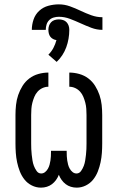

<svg xmlns="http://www.w3.org/2000/svg" viewBox="-20 -853 540 881"><path d="M168 8Q146 8 126 -2Q106 -12 92.5 -29Q79 -46 71 -66.5Q63 -87 58.5 -108.5Q54 -130 52.5 -151.5Q51 -173 51 -195V-325Q51 -348 53.5 -371.5Q56 -395 63.5 -417Q71 -439 83.5 -459Q96 -479 114.5 -493Q133 -507 156 -513.5Q179 -520 202 -520V-455Q188 -455 175 -449Q162 -443 152.5 -432.5Q143 -422 137.5 -408.5Q132 -395 128.5 -381.5Q125 -368 124 -353.5Q123 -339 123 -325V-195Q123 -182 123.5 -169Q124 -156 125.5 -143Q127 -130 129 -117Q131 -104 135.5 -92Q140 -80 148 -68.5Q156 -57 169 -57Q179 -57 187 -63.5Q195 -70 200 -79Q205 -88 207.5 -97.5Q210 -107 211.5 -116.5Q213 -126 213.5 -136Q214 -146 214 -156V-161H286V-156Q286 -146 286.5 -136Q287 -126 288.5 -116.5Q290 -107 292.5 -97.5Q295 -88 300 -79Q305 -70 313 -63.5Q321 -57 331 -57Q344 -57 352 -68.5Q360 -80 364.5 -92Q369 -104 371 -117Q373 -130 374.5 -143Q376 -156 376.5 -169Q377 -182 377 -195V-325Q377 -339 376 -353.5Q375 -368 371.5 -381.5Q368 -395 362.5 -408.5Q357 -422 347.5 -432.5Q338 -443 325 -449Q312 -455 298 -455V-520Q321 -520 344 -513.5Q367 -507 385.5 -493Q404 -479 416.5 -459Q429 -439 436.5 -417Q444 -395 446.5 -371.5Q449 -348 449 -325V-195Q449 -173 447.5 -151.5Q446 -130 441.5 -108.5Q437 -87 429 -66.5Q421 -46 407.5 -29Q394 -12 374 -2Q354 8 332 8Q318 8 305 4Q292 0 281.5 -8Q271 -16 263 -27Q255 -38 250 -51Q245 -38 237 -27Q229 -16 218.5 -8Q208 0 195 4Q182 8 168 8ZM126 -716Q126 -740 134 -763.5Q142 -787 160 -803.5Q178 -820 202 -826.5Q226 -833 250 -833Q276 -833 301 -824Q326 -815 350 -803.5Q374 -792 399 -783Q424 -774 450 -774V-716Q424 -716 399 -725.5Q374 -735 350 -746Q326 -757 301 -766.5Q276 -776 250 -776Q238 -776 226 -772.5Q214 -769 205.5 -760.5Q197 -752 193.5 -740Q190 -728 190 -716ZM240 -569 202 -602Q216 -616 225 -633Q234 -650 239 -669Q231 -670 223.5 -674Q216 -678 211 -684.5Q206 -691 204 -699.5Q202 -708 202 -716Q202 -726 205 -735Q208 -744 214.5 -751Q221 -758 230.5 -761Q240 -764 250 -764Q260 -764 269.5 -761Q279 -758 285.5 -751Q292 -744 295 -735Q298 -726 298 -716Q298 -696 294.5 -675.5Q291 -655 284 -636Q277 -617 266 -600Q255 -583 240 -569Z"/></svg>

Font: Iosevka Term Curly
Style: Regular
Weight: 400
Designer: Belleve Invis
Foundry: Belleve Invis
Version: Version 32.3.0